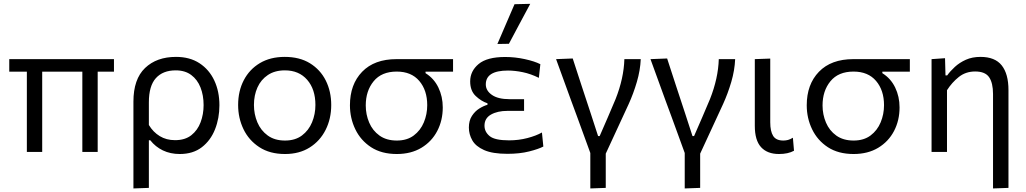

<svg xmlns="http://www.w3.org/2000/svg" viewBox="-20 -812 5484 1026"><path d="M123.5 0V-429H29.5V-496H589V-429H502V0H420V-429H205.5V0Z M693 195V-269Q693 -389 755 -448.5Q817 -508 920.5 -508Q994.5 -508 1046.2 -474Q1098 -440 1125.2 -381.8Q1152.5 -323.5 1152.5 -249.5Q1152.5 -180 1129 -120.8Q1105.5 -61.5 1058.5 -25.2Q1011.5 11 940.5 11Q890.5 11 850.5 -8.2Q810.5 -27.5 783 -62.5H775.5V192ZM915.5 -63Q969 -63 1002.5 -89.5Q1036 -116 1052 -158.8Q1068 -201.5 1068 -250.5Q1068 -302.5 1051.5 -344.5Q1035 -386.5 1002 -411.2Q969 -436 919 -436Q850.5 -436 813 -394.5Q775.5 -353 775.5 -265V-144Q798.5 -106 833.8 -84.5Q869 -63 915.5 -63Z M1503 11Q1421.5 11 1365.5 -25.8Q1309.5 -62.5 1281 -122Q1252.5 -181.5 1252.5 -251Q1252.5 -325.5 1282.8 -383.5Q1313 -441.5 1368.8 -474.8Q1424.5 -508 1501.5 -508Q1581 -508 1636.2 -474Q1691.5 -440 1720.8 -381.8Q1750 -323.5 1750 -251Q1750 -177.5 1720 -118Q1690 -58.5 1634.8 -23.8Q1579.5 11 1503 11ZM1503 -61Q1557.5 -61 1593.5 -88Q1629.5 -115 1647.5 -158.5Q1665.5 -202 1665.5 -251Q1665.5 -335 1621.5 -385.5Q1577.5 -436 1502.5 -436Q1448.5 -436 1411.5 -411.2Q1374.5 -386.5 1355.8 -344.8Q1337 -303 1337 -251Q1337 -202 1355.2 -158.5Q1373.5 -115 1410.5 -88Q1447.5 -61 1503 -61Z M2100.5 11Q2019 11 1963.2 -25.2Q1907.5 -61.5 1878.8 -121Q1850 -180.5 1850 -249.5Q1850 -361 1915.2 -428.5Q1980.5 -496 2099 -496H2401V-429H2254V-421Q2299 -393 2322.5 -344.5Q2346 -296 2346 -238Q2346 -168.5 2316.5 -112Q2287 -55.5 2231.8 -22.2Q2176.5 11 2100.5 11ZM2100.5 -61Q2155 -61 2191 -88Q2227 -115 2245 -158.2Q2263 -201.5 2263 -250Q2263 -329.5 2220.5 -379.5Q2178 -429.5 2100 -429.5Q2019 -429.5 1976.8 -378Q1934.5 -326.5 1934.5 -248.5Q1934.5 -200 1952.8 -157Q1971 -114 2008 -87.5Q2045 -61 2100.5 -61Z M2691.5 10Q2612 10 2567 -10Q2522 -30 2503.8 -62.2Q2485.5 -94.5 2485.5 -130.5Q2485.5 -167.5 2501.8 -192.5Q2518 -217.5 2541.2 -232Q2564.5 -246.5 2585 -252V-260Q2551.5 -271 2522 -299Q2492.5 -327 2492.5 -377Q2492.5 -432 2537.5 -469.8Q2582.5 -507.5 2679.5 -507.5Q2732.5 -507.5 2784.8 -496Q2837 -484.5 2867.5 -469L2859.5 -396Q2816 -417.5 2773.8 -426.2Q2731.5 -435 2694.5 -435Q2576 -435 2576 -361Q2576 -327.5 2608.8 -304.8Q2641.5 -282 2703 -282H2780.5V-219.5H2691.5Q2638.5 -219.5 2603.8 -199.8Q2569 -180 2569 -140.5Q2569 -107.5 2596.5 -84.8Q2624 -62 2700.5 -62Q2751.5 -62 2798.2 -74.2Q2845 -86.5 2876 -104L2883.5 -29Q2858 -15.5 2807.8 -2.8Q2757.5 10 2691.5 10ZM2638 -577Q2661 -630.5 2684 -684Q2707 -737 2729.5 -789.5L2813.5 -791.5Q2784.5 -737.5 2756 -684.2Q2727.5 -631 2699.5 -578Z M3134.5 195V5.5Q3117 -43 3099 -92Q3081 -141 3064 -188L3031.5 -276Q3012 -330 2991.5 -386Q2971 -442 2951.5 -496L3040.5 -499.5Q3062 -433.5 3087.5 -355.2Q3113 -277 3136.5 -206.5L3176 -85H3184.5Q3206.5 -135 3227.5 -183.8Q3248.5 -232.5 3269.5 -282.5Q3313.5 -393.5 3316.5 -496H3404Q3401.5 -436.5 3383.2 -374.2Q3365 -312 3339.5 -256Q3309.5 -190 3278.5 -124Q3247.5 -57.5 3217 9V192Z M3639 195V5.5Q3621.5 -43 3603.5 -92Q3585.5 -141 3568.5 -188L3536 -276Q3516.5 -330 3496 -386Q3475.5 -442 3456 -496L3545 -499.5Q3566.5 -433.5 3592 -355.2Q3617.5 -277 3641 -206.5L3680.5 -85H3689Q3711 -135 3732 -183.8Q3753 -232.5 3774 -282.5Q3818 -393.5 3821 -496H3908.5Q3906 -436.5 3887.8 -374.2Q3869.5 -312 3844 -256Q3814 -190 3783 -124Q3752 -57.5 3721.5 9V192Z M4142.5 11Q4080.5 11 4047 -25.5Q4013.5 -62 4013.5 -139.5V-496L4096 -499V-158.5Q4096 -110.5 4111.5 -85.8Q4127 -61 4166 -61Q4179 -61 4191 -64.2Q4203 -67.5 4217 -76L4223 -6.5Q4191.5 11 4142.5 11Z M4541.5 11Q4460 11 4404.2 -25.2Q4348.5 -61.5 4319.8 -121Q4291 -180.5 4291 -249.5Q4291 -361 4356.2 -428.5Q4421.5 -496 4540 -496H4842V-429H4695V-421Q4740 -393 4763.5 -344.5Q4787 -296 4787 -238Q4787 -168.5 4757.5 -112Q4728 -55.5 4672.8 -22.2Q4617.5 11 4541.5 11ZM4541.5 -61Q4596 -61 4632 -88Q4668 -115 4686 -158.2Q4704 -201.5 4704 -250Q4704 -329.5 4661.5 -379.5Q4619 -429.5 4541 -429.5Q4460 -429.5 4417.8 -378Q4375.5 -326.5 4375.5 -248.5Q4375.5 -200 4393.8 -157Q4412 -114 4449 -87.5Q4486 -61 4541.5 -61Z M5286.5 195V-309.5Q5286.5 -369 5265.5 -399.5Q5244.5 -430 5191 -430Q5140.5 -430 5103.8 -400.8Q5067 -371.5 5040.5 -330V0H4958V-496L5030 -501L5032.5 -409H5041.5Q5057.5 -431.5 5082.5 -454.5Q5107.5 -477.5 5141.5 -492.8Q5175.5 -508 5219.5 -508Q5297 -508 5333 -462.5Q5369 -417 5369 -330.5V192Z"/></svg>

Font: Heraclito
Style: Regular
Weight: 400
Designer: Kostas Bartsokas (font) & Cristiano Sobral (main changes)
Foundry: Kostas Bartsokas (font) & Cristiano Sobral (main changes)
Version: Version 1.00;July 8, 2020;FontCreator 13.0.0.2655 64-bit